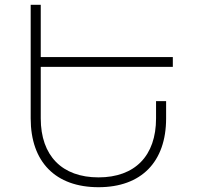

<svg xmlns="http://www.w3.org/2000/svg" viewBox="-20 -777 829 801"><path d="M701 -498V-539H150V-757H108V-283C108 -101 212 4 391 4C569 4 673 -101 673 -283V-355H631V-283C631 -127 543 -37 391 -37C239 -37 150 -127 150 -283V-498Z"/></svg>

Font: Montserrat arm ExtraLight
Style: Regular
Weight: 275
Designer: Julieta Ulanovsky
Foundry: Julieta Ulanovsky
Version: Version 6.000;PS 006.000;hotconv 1.0.88;makeotf.lib2.5.64775